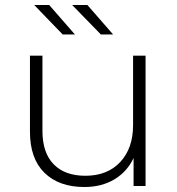

<svg xmlns="http://www.w3.org/2000/svg" viewBox="-20 -745 709 769"><path d="M563 -522H513V-244C513 -182 495.8 -132.7 461.5 -96C427.2 -59.3 380.7 -41 322 -41C267.3 -41 225 -56.3 195 -87C165 -117.7 150 -162.3 150 -221V-522H100V-217C100 -145.7 119.3 -91 158 -53C196.7 -15 250 4 318 4C364 4 404 -6.2 438 -26.5C472 -46.8 497.7 -75.3 515 -112V0H563ZM117 -725 231 -607H280L177 -725ZM269 -725 384 -607H433L330 -725Z"/></svg>

Font: Montserrat Custom ExtraLight
Style: Regular
Weight: 300
Designer: Julieta Ulanovsky
Foundry: Julieta Ulanovsky
Version: Version 7.200